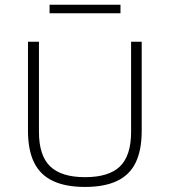

<svg xmlns="http://www.w3.org/2000/svg" viewBox="-20 -768 704 796"><path d="M332.5 7Q252 7 199.5 -17.8Q147 -42.5 121.5 -94Q96 -145.5 96 -226V-595H141.5V-221.5Q141.5 -123 188 -78.2Q234.5 -33.5 332.5 -33.5Q431.5 -33.5 477.5 -78.2Q523.5 -123 523.5 -221.5V-595H567.5V-226Q567.5 -145.5 542.5 -94Q517.5 -42.5 465.2 -17.8Q413 7 332.5 7ZM185.5 -713V-748.5H479.5V-713Z"/></svg>

Font: Encode Sans SC SemiExpanded ExtraLight
Style: Regular
Weight: 250
Width: 6
Designer: Multiple Designers
Foundry: Impallari Type
Version: Version 3.002